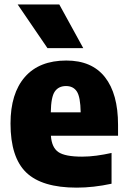

<svg xmlns="http://www.w3.org/2000/svg" viewBox="-20 -828 569 858"><path d="M322.5 10.5Q167.5 10.5 97.2 -57.2Q27 -125 27 -276Q27 -410.5 91.2 -484Q155.5 -557.5 276.5 -557.5Q390.5 -557.5 449 -483.2Q507.5 -409 507.5 -270V-221.5H207.5Q211 -169 240.8 -148.5Q270.5 -128 347 -128Q378 -128 411.5 -132.5Q445 -137 478.5 -144.5V-7Q397.5 10.5 322.5 10.5ZM275 -443.5Q242 -443.5 225 -419.2Q208 -395 207 -326H340.5Q339.5 -394.5 323.5 -419Q307.5 -443.5 275 -443.5ZM192 -613 59 -808H245L352 -613Z"/></svg>

Font: Encode Sans SmCnd XBd
Style: Regular
Weight: 800
Width: 4
Designer: Multiple Designers
Foundry: Impallari Type
Version: Version 3.002; ttfautohint (v1.8.3) -l 8 -r 50 -G 200 -x 14 